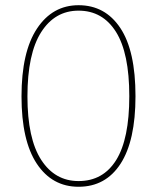

<svg xmlns="http://www.w3.org/2000/svg" viewBox="-20 -711 605 741"><path d="M283.2 -690.9Q385.7 -690.9 444.3 -603Q502.9 -515.1 502.9 -339.8Q502.9 -168 445.3 -79.1Q387.7 9.8 283.2 9.8Q181.2 9.8 122.1 -79.1Q63 -168 63 -338.9Q63 -510.7 122.8 -600.8Q182.6 -690.9 283.2 -690.9ZM283.2 -669.9Q191.9 -669.9 138.9 -586.9Q85.9 -503.9 85.9 -338.9Q85.9 -176.3 138.9 -94.2Q191.9 -12.2 283.2 -12.2Q377.9 -12.2 428.5 -93.5Q479 -174.8 479 -339.8Q479 -506.3 427.5 -588.1Q376 -669.9 283.2 -669.9Z"/></svg>

Font: Fira Sans Compressed Thin
Style: Regular
Weight: 100
Width: 1
Designer: Carrois Corporate & Edenspiekermann AG
Foundry: Carrois Corporate GbR & Edenspiekermann AG
Version: Version 4.203;PS 004.203;hotconv 1.0.88;makeotf.lib2.5.64775